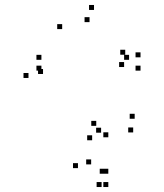

<svg xmlns="http://www.w3.org/2000/svg" viewBox="-20 -542 660 772"><path d="M340 -453V-473H320V-453ZM483.5 -322V-342H463.5V-322ZM479 -272.5V-292.5H459V-272.5ZM499 -301.5V-321.5H479V-301.5ZM146.5 -301.5V-321.5H126.5V-301.5ZM146.5 -258V-278H126.5V-258ZM545 -258V-278H525V-258ZM545 -311.5V-331.5H525V-311.5ZM358 -502V-522H338V-502ZM94.5 -228.5V-248.5H74.5V-228.5ZM350.5 22V2H330.5V22ZM515.5 -9.5V-29.5H495.5V-9.5ZM521.5 -64.5V-84.5H501.5V-64.5ZM367 -36V-56H347V-36ZM153 -244.5V-264.5H133V-244.5ZM230 -425V-445H210V-425ZM293.5 134V114H273.5V134ZM388.5 210V190H368.5V210ZM415.5 210V190H395.5V210ZM415.5 156.5V136.5H395.5V156.5ZM401 156.5V136.5H381V156.5ZM346.5 119V99H326.5V119ZM415.5 10V-10H395.5V10ZM386.5 -8.5V-28.5H366.5V-8.5Z"/></svg>

Font: Monaspace Argon Dots Var
Style: Regular
Weight: 400
Designer: Riley Cran and the Lettermatic Team
Version: Version 1.100 (Monaspace Argon Dots)